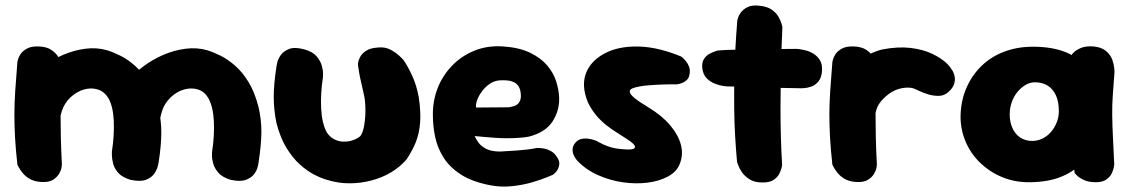

<svg xmlns="http://www.w3.org/2000/svg" viewBox="-20 -671 4157 707"><path d="M460 -9Q430 -18 415.5 -34.5Q401 -51 396.5 -69Q392 -87 392 -100Q392 -113 392 -113Q401 -170 399 -224Q397 -278 379 -310Q364 -334 340 -341.5Q316 -349 289.5 -341.5Q263 -334 240 -313Q217 -291 208 -263Q199 -235 197.5 -207Q196 -179 194 -159Q194 -136 193.5 -122.5Q193 -109 193.5 -100.5Q194 -92 193 -80Q193 -80 192.5 -72.5Q192 -65 187.5 -54.5Q183 -44 170.5 -36Q158 -28 133 -26Q113 -25 97 -36.5Q81 -48 72 -59Q63 -70 63 -70Q54 -83 52 -96.5Q50 -110 51 -130Q52 -150 49 -181Q44 -221 43 -247Q42 -273 46 -293Q50 -313 59 -331.5Q68 -350 84 -374Q106 -402 139.5 -427Q173 -452 212.5 -469Q252 -486 294 -491.5Q336 -497 374 -486Q397 -479 424 -465.5Q451 -452 478 -428Q505 -404 527 -367.5Q549 -331 563 -277Q574 -229 574 -183Q574 -137 564 -72Q564 -72 561 -59Q558 -46 548 -31.5Q538 -17 517.5 -9Q497 -1 460 -9ZM130 -1Q105 -3 89 -12.5Q73 -22 63 -34.5Q53 -47 48.5 -56Q44 -65 44 -65Q38 -119 35.5 -163Q33 -207 33 -248Q33 -289 36 -335.5Q39 -382 44 -442Q44 -442 46 -451Q48 -460 55.5 -471.5Q63 -483 79 -492Q95 -501 123 -500Q152 -499 169.5 -487Q187 -475 195.5 -460Q204 -445 206.5 -433.5Q209 -422 209 -422Q206 -374 204.5 -333Q203 -292 203 -251.5Q203 -211 204 -165.5Q205 -120 208 -64Q208 -64 206.5 -54Q205 -44 197.5 -31Q190 -18 174.5 -8.5Q159 1 130 -1ZM829 -9Q799 -18 784.5 -34.5Q770 -51 765 -69Q760 -87 760.5 -100Q761 -113 761 -113Q770 -170 767.5 -224Q765 -278 747 -310Q733 -334 709 -341.5Q685 -349 658 -341.5Q631 -334 609 -313Q586 -291 577 -263Q568 -235 566.5 -207Q565 -179 563 -159Q563 -136 562.5 -123.5Q562 -111 562 -103.5Q562 -96 560 -84Q560 -84 559.5 -76Q559 -68 554.5 -57.5Q550 -47 537.5 -38.5Q525 -30 501 -28Q480 -27 464.5 -38Q449 -49 440 -60.5Q431 -72 431 -72Q423 -84 421.5 -97.5Q420 -111 420 -131Q420 -151 419 -181Q414 -221 413 -247Q412 -273 415.5 -293Q419 -313 427.5 -331.5Q436 -350 452 -374Q475 -402 508.5 -427Q542 -452 581.5 -469Q621 -486 663 -491.5Q705 -497 743 -486Q766 -479 793 -465.5Q820 -452 847 -428Q874 -404 896 -367.5Q918 -331 932 -277Q943 -229 942.5 -183Q942 -137 932 -72Q932 -72 929.5 -59Q927 -46 917 -31.5Q907 -17 886 -9Q865 -1 829 -9Z M1187 -8Q1164 -14 1137 -28Q1110 -42 1083.5 -66Q1057 -90 1034.5 -127Q1012 -164 998 -218Q988 -267 988 -314Q988 -361 998 -426Q998 -426 1000.5 -439Q1003 -452 1013 -467Q1023 -482 1044 -490.5Q1065 -499 1101 -489Q1131 -481 1145.5 -464Q1160 -447 1165 -429Q1170 -411 1169.5 -398Q1169 -385 1169 -385Q1160 -328 1162.5 -273Q1165 -218 1183 -184Q1194 -167 1210 -158.5Q1226 -150 1244.5 -149.5Q1263 -149 1279 -154.5Q1295 -160 1306 -169Q1316 -180 1321 -209Q1326 -238 1325.5 -271Q1325 -304 1319 -327Q1314 -351 1309.5 -369.5Q1305 -388 1302.5 -403.5Q1300 -419 1298 -432Q1298 -432 1299 -441Q1300 -450 1306.5 -462Q1313 -474 1328 -484Q1343 -494 1371 -496Q1398 -499 1419 -487.5Q1440 -476 1452.5 -463.5Q1465 -451 1465 -451Q1479 -432 1496.5 -395Q1514 -358 1522 -313Q1530 -259 1527 -219.5Q1524 -180 1511.5 -148.5Q1499 -117 1477 -84Q1454 -57 1421 -37Q1388 -17 1348 -6.5Q1308 4 1267 4Q1226 4 1187 -8Z M1784 11Q1718 -2 1677 -28.5Q1636 -55 1613.5 -90.5Q1591 -126 1582.5 -166Q1574 -206 1574 -246Q1573 -298 1591 -345Q1609 -392 1644 -428.5Q1679 -465 1727 -484.5Q1775 -504 1833 -500Q1892 -496 1931.5 -477Q1971 -458 1994.5 -430.5Q2018 -403 2028 -371.5Q2038 -340 2039 -310Q2040 -263 2014.5 -223.5Q1989 -184 1928 -168Q1912 -165 1891 -163.5Q1870 -162 1847.5 -162Q1825 -162 1804 -163.5Q1783 -165 1766 -166.5Q1749 -168 1738.5 -169Q1728 -170 1728 -170Q1732 -160 1741.5 -146.5Q1751 -133 1770 -123Q1789 -113 1822 -113Q1861 -115 1886.5 -117Q1912 -119 1927 -121Q1942 -123 1948.5 -124.5Q1955 -126 1955 -126Q1955 -126 1963 -126Q1971 -126 1983 -124Q1995 -122 2008 -115Q2021 -108 2030 -94Q2041 -79 2039.5 -66.5Q2038 -54 2032.5 -45Q2027 -36 2021 -31.5Q2015 -27 2015 -27Q2015 -27 1994.5 -18.5Q1974 -10 1940.5 0Q1907 10 1866 14.5Q1825 19 1784 11ZM1733 -275 1855 -276Q1855 -276 1859 -277Q1863 -278 1870 -279.5Q1877 -281 1883.5 -285.5Q1890 -290 1894 -298Q1898 -306 1898 -318Q1898 -338 1890.5 -351.5Q1883 -365 1866 -371Q1849 -377 1818 -375Q1799 -373 1783 -362Q1767 -351 1755 -335Q1743 -319 1737 -302.5Q1731 -286 1733 -275Z M2269 -122Q2315 -117 2318 -128Q2321 -139 2287 -160Q2272 -170 2253.5 -181.5Q2235 -193 2216 -207.5Q2197 -222 2180 -241Q2163 -260 2150 -284Q2137 -308 2132 -339Q2125 -385 2148 -422Q2171 -459 2219.5 -480.5Q2268 -502 2336.5 -499.5Q2405 -497 2488 -463Q2488 -463 2493.5 -458.5Q2499 -454 2506 -445.5Q2513 -437 2517.5 -425Q2522 -413 2519 -397Q2517 -384 2509 -376.5Q2501 -369 2492 -365.5Q2483 -362 2476 -361Q2469 -360 2469 -360Q2469 -360 2464 -360.5Q2459 -361 2449.5 -360.5Q2440 -360 2427.5 -360Q2415 -360 2400.5 -359Q2386 -358 2370 -357Q2354 -356 2337 -353Q2319 -350 2308.5 -345.5Q2298 -341 2299 -332.5Q2300 -324 2316 -310.5Q2332 -297 2367 -276Q2417 -246 2447.5 -210Q2478 -174 2487.5 -137Q2497 -100 2482 -65Q2471 -38 2439.5 -21Q2408 -4 2365 1.5Q2322 7 2275 0.5Q2228 -6 2183.5 -25.5Q2139 -45 2107 -78Q2107 -78 2102 -84Q2097 -90 2092.5 -100Q2088 -110 2088.5 -122Q2089 -134 2099 -146Q2109 -157 2122 -159.5Q2135 -162 2148 -160Q2161 -158 2169 -155Q2177 -152 2177 -152Q2177 -152 2184 -148Q2191 -144 2204 -138Q2217 -132 2234 -127.5Q2251 -123 2269 -122Z M2788 1Q2759 1 2740.5 -10.5Q2722 -22 2712 -37Q2702 -52 2698 -63.5Q2694 -75 2694 -75Q2690 -118 2687 -169Q2684 -220 2683.5 -274.5Q2683 -329 2684 -384Q2685 -439 2688 -493Q2691 -547 2695 -596Q2695 -596 2697.5 -605Q2700 -614 2708.5 -625.5Q2717 -637 2733 -645Q2749 -653 2776 -650Q2806 -647 2822.5 -635Q2839 -623 2847 -608.5Q2855 -594 2858 -583Q2861 -572 2861 -572Q2859 -533 2857.5 -485Q2856 -437 2855 -384Q2854 -331 2854 -275.5Q2854 -220 2855.5 -166Q2857 -112 2860 -63Q2860 -63 2858 -53.5Q2856 -44 2849.5 -31Q2843 -18 2828.5 -8.5Q2814 1 2788 1ZM2930 -346Q2851 -347 2780.5 -349.5Q2710 -352 2655 -353Q2655 -353 2643 -354.5Q2631 -356 2613.5 -362.5Q2596 -369 2582.5 -382.5Q2569 -396 2566 -420Q2564 -441 2572 -453.5Q2580 -466 2592 -472.5Q2604 -479 2613.5 -482Q2623 -485 2623 -485Q2631 -486 2653 -487Q2675 -488 2706 -488.5Q2737 -489 2773 -489.5Q2809 -490 2845 -490.5Q2881 -491 2913 -491Q2913 -491 2922.5 -490Q2932 -489 2946.5 -485.5Q2961 -482 2975 -473.5Q2989 -465 2998.5 -450.5Q3008 -436 3007 -413Q3006 -386 2994 -371.5Q2982 -357 2967 -352Q2952 -347 2941 -346.5Q2930 -346 2930 -346Z M3119 -55Q3097 -53 3084.5 -67.5Q3072 -82 3067 -102Q3062 -122 3061 -137.5Q3060 -153 3060 -153Q3053 -183 3050.5 -200Q3048 -217 3049 -227Q3050 -237 3051 -245.5Q3052 -254 3052 -266Q3056 -325 3080 -371Q3104 -417 3143 -447Q3182 -477 3229 -489Q3287 -500 3333 -494.5Q3379 -489 3412.5 -473Q3446 -457 3467 -437Q3467 -437 3472.5 -431Q3478 -425 3485 -414.5Q3492 -404 3495 -390.5Q3498 -377 3493.5 -362Q3489 -347 3472 -332Q3457 -318 3436 -318Q3415 -318 3396.5 -324Q3378 -330 3365 -336Q3352 -342 3352 -342Q3338 -350 3313 -348Q3288 -346 3263 -332Q3241 -318 3224.5 -298.5Q3208 -279 3204 -254Q3202 -232 3200 -214Q3198 -196 3197.5 -179.5Q3197 -163 3197 -144.5Q3197 -126 3198 -104Q3198 -104 3192 -93Q3186 -82 3169 -70.5Q3152 -59 3119 -55ZM3131 -1Q3106 -3 3090 -12.5Q3074 -22 3064 -34.5Q3054 -47 3049.5 -56Q3045 -65 3045 -65Q3039 -119 3036.5 -163Q3034 -207 3034 -248Q3034 -289 3037 -335.5Q3040 -382 3045 -442Q3045 -442 3047 -451Q3049 -460 3056.5 -471.5Q3064 -483 3080 -492Q3096 -501 3124 -500Q3153 -499 3170.5 -487Q3188 -475 3196.5 -460Q3205 -445 3207.5 -433.5Q3210 -422 3210 -422Q3207 -374 3205.5 -333Q3204 -292 3204 -251.5Q3204 -211 3205 -165.5Q3206 -120 3209 -64Q3209 -64 3207.5 -54Q3206 -44 3198.5 -31Q3191 -18 3175.5 -8.5Q3160 1 3131 -1Z M3774 0Q3720 1 3673.5 -17.5Q3627 -36 3591.5 -69.5Q3556 -103 3536.5 -147.5Q3517 -192 3517 -242Q3518 -300 3538.5 -347Q3559 -394 3594 -428Q3629 -462 3676 -480Q3723 -498 3777 -499Q3861 -500 3916.5 -473.5Q3972 -447 4000 -391.5Q4028 -336 4028 -250Q4028 -200 4014 -155.5Q4000 -111 3969.5 -76.5Q3939 -42 3891 -21.5Q3843 -1 3774 0ZM3781 -152Q3800 -152 3818 -160.5Q3836 -169 3849.5 -184.5Q3863 -200 3871 -220Q3879 -240 3879 -261Q3879 -298 3867.5 -321.5Q3856 -345 3836.5 -356.5Q3817 -368 3791 -368Q3772 -368 3755 -357.5Q3738 -347 3725 -330.5Q3712 -314 3705 -293Q3698 -272 3698 -250Q3698 -222 3708 -199.5Q3718 -177 3737 -164.5Q3756 -152 3781 -152ZM4015 0Q3988 0 3970.5 -8.5Q3953 -17 3945 -25.5Q3937 -34 3937 -34Q3930 -107 3924.5 -176Q3919 -245 3919.5 -318Q3920 -391 3927 -471Q3927 -471 3935 -479Q3943 -487 3960.5 -494.5Q3978 -502 4007 -500Q4037 -497 4053.5 -482.5Q4070 -468 4076 -450.5Q4082 -433 4083 -420Q4084 -407 4084 -407Q4080 -356 4077.5 -319Q4075 -282 4075.5 -246.5Q4076 -211 4078 -169Q4080 -127 4083 -65Q4083 -65 4081.5 -55.5Q4080 -46 4074 -33Q4068 -20 4054 -10Q4040 0 4015 0Z"/></svg>

Font: Sour Gummy Black ExtraBold
Style: Regular
Weight: 800
Version: Version 1.000